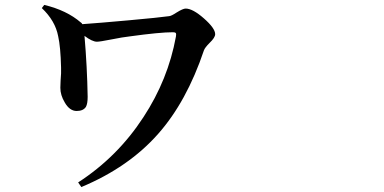

<svg xmlns="http://www.w3.org/2000/svg" viewBox="-20 -715 1540 769"><path d="M305.7 34.2 293 15.6Q451.2 -86.9 554.7 -246.1Q653.3 -396.5 684.6 -568.4Q686.5 -579.1 684.1 -582.5Q681.6 -585.9 672.9 -585.9Q620.1 -585.9 500 -569.3Q472.7 -566.4 423.8 -556.6Q379.9 -547.9 368.2 -547.9Q349.6 -547.9 318.4 -571.3Q329.1 -447.3 331.1 -327.1Q331.1 -299.8 324.2 -287.1Q313.5 -270.5 287.1 -270.5Q258.8 -270.5 239.3 -304.7Q221.7 -334 221.7 -363.3Q221.7 -372.1 222.7 -391.6Q225.6 -424.8 224.6 -444.3Q222.7 -527.3 212.9 -570.3Q201.2 -631.8 147.5 -682.6L157.2 -695.3Q247.1 -673.8 303.7 -625Q307.6 -623 309.6 -618.2Q377.9 -623 497.1 -633.8Q616.2 -644.5 658.2 -650.4Q667 -651.4 687.5 -665Q712.9 -680.7 723.6 -680.7Q752 -680.7 796.9 -641.1Q841.8 -601.6 841.8 -578.1Q841.8 -564.5 819.3 -543Q800.8 -524.4 796.9 -513.7Q727.5 -307.6 613.3 -178.7Q495.1 -44.9 305.7 34.2Z"/></svg>

Font: Bpmf GenRyu Min B
Style: B
Weight: 700
Foundry: But Ko
Version: Version 1.320